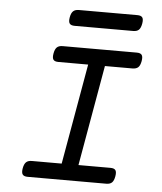

<svg xmlns="http://www.w3.org/2000/svg" viewBox="-53 -788 706 835"><g transform="rotate(5 300.0 -371.0)"><path d="M201.2 -579.6Q184.6 -579.6 176 -571.5Q167.5 -563.5 164.1 -544.4Q160.6 -525.4 166.3 -517.3Q171.9 -509.3 188.5 -509.3H318.4L241.2 -70.3H111.3Q94.7 -70.3 86.2 -62.3Q77.6 -54.2 74.2 -35.2Q70.8 -16.1 76.7 -8.1Q82.5 0 99.1 0H441.9Q458.5 0 466.8 -8.1Q475.1 -16.1 478.5 -35.2Q481.9 -54.2 476.3 -62.3Q470.7 -70.3 454.1 -70.3H314.5L391.6 -509.3H511.7Q528.3 -509.3 536.9 -517.3Q545.4 -525.4 548.8 -544.4Q552.2 -563.5 546.6 -571.5Q541 -579.6 524.4 -579.6ZM257.8 -742.2Q241.2 -742.2 232.7 -734.1Q224.1 -726.1 220.7 -707Q217.3 -688 223.1 -679.9Q229 -671.9 245.6 -671.9H500.5Q517.1 -671.9 525.4 -679.9Q533.7 -688 537.1 -707Q540.5 -726.1 534.9 -734.1Q529.3 -742.2 512.7 -742.2Z"/></g></svg>

Font: Courier Prime Sans
Style: Regular
Weight: 300
Italic angle: -10°
Designer: Alan Dague-Greene
Foundry: Quote-Unquote Apps
Version: Version 3.23